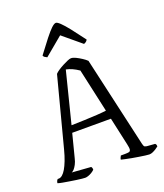

<svg xmlns="http://www.w3.org/2000/svg" viewBox="-169 -1068 1009 1179"><g transform="rotate(-20 335.5 -478.0)"><path d="M182 0Q177 0 161.5 -1.5Q146 -3 125.5 -6Q105 -9 83 -12.5Q61 -16 41.5 -19.5Q22 -23 10 -27Q10 -34 13.5 -41.5Q17 -49 21 -51H28Q39 -51 51 -61Q63 -71 74.5 -90.5Q86 -110 97.5 -139.5Q109 -169 119 -208L237 -659Q245 -668 260 -678Q275 -688 293 -697.5Q311 -707 326.5 -713.5Q342 -720 350 -720Q363 -720 380.5 -711.5Q398 -703 416.5 -691Q435 -679 446 -668L580 -79Q583 -67 586 -61Q589 -55 603 -53L656 -49Q658 -47 660.5 -44.5Q663 -42 664 -30Q657 -24 646 -17Q635 -10 623.5 -5Q612 0 601 0Q593 0 575 -2.5Q557 -5 534.5 -8.5Q512 -12 490 -16Q468 -20 450.5 -24Q433 -28 425 -30Q425 -36 428.5 -43Q432 -50 434 -54H460Q478 -54 487 -56Q496 -58 498 -68.5Q500 -79 494 -105L454 -287H201L162 -135Q157 -113 148.5 -97Q140 -81 131.5 -71.5Q123 -62 115 -59L239 -50Q241 -48 243 -43Q245 -38 245 -30Q236 -21 225 -14.5Q214 -8 202.5 -4Q191 0 182 0ZM213 -332Q254 -333 298.5 -334.5Q343 -336 381.5 -338.5Q420 -341 442 -344L379 -629Q357 -644 337 -653Q317 -662 297 -666ZM216 -775Q207 -779 200.5 -783.5Q194 -788 192 -795Q233 -850 261 -885.5Q289 -921 307.5 -938.5Q326 -956 337 -956Q346 -956 364.5 -938.5Q383 -921 411.5 -885Q440 -849 480 -795Q478 -790 472.5 -784.5Q467 -779 456 -775L336 -875Z"/></g></svg>

Font: Texturina Medium 12pt ExtraLight
Style: Regular
Weight: 250
Version: Version 1.002